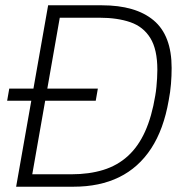

<svg xmlns="http://www.w3.org/2000/svg" viewBox="-20 -706 696 726"><path d="M7 -325 15 -371H350L342 -325ZM41 0 162 -686H365Q493 -686 561 -629Q629 -572 629 -449Q629 -419 626.5 -388.5Q624 -358 618 -327Q599 -217 551.5 -144.5Q504 -72 430.5 -36Q357 0 258 0ZM102 -47H250Q317 -47 370.5 -63.5Q424 -80 463.5 -116Q503 -152 528.5 -208.5Q554 -265 567 -344Q570 -361 571.5 -377.5Q573 -394 574 -410Q575 -426 575 -442Q575 -519 548.5 -562Q522 -605 473 -622Q424 -639 356 -639H206Z"/></svg>

Font: Archivo SemiCondensed Thin
Style: Italic
Weight: 250
Width: 4
Italic angle: -10°
Designer: Hector Gatti
Foundry: Omnibus-Type
Version: Version 2.001